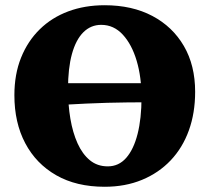

<svg xmlns="http://www.w3.org/2000/svg" viewBox="-20 -705 801 734"><path d="M380 9Q272 9 195 -35Q118 -79 76.5 -157.5Q35 -236 35 -341Q35 -421 60.5 -484.5Q86 -548 132 -593Q178 -638 241 -661.5Q304 -685 380 -685Q485 -685 562.5 -644Q640 -603 683 -529Q726 -455 726 -354Q726 -273 702 -206.5Q678 -140 632.5 -92Q587 -44 523 -17.5Q459 9 380 9ZM392 -69Q434 -69 462.5 -101.5Q491 -134 506 -193Q521 -252 521 -333Q521 -410 502.5 -472.5Q484 -535 449.5 -572.5Q415 -610 367 -610Q327 -610 298.5 -581.5Q270 -553 255 -498.5Q240 -444 240 -365Q240 -305 249 -251.5Q258 -198 276.5 -157Q295 -116 323.5 -92.5Q352 -69 392 -69ZM214 -304V-387H557V-314Q508 -314 468 -313.5Q428 -313 390 -312Q352 -311 309.5 -309Q267 -307 214 -304Z"/></svg>

Font: Vollkorn Black
Style: Regular
Weight: 900
Designer: Friedrich Althausen
Foundry: Friedrich Althausen
Version: Version 5.000